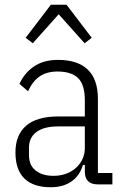

<svg xmlns="http://www.w3.org/2000/svg" viewBox="-20 -776 517 808"><path d="M392 0Q337 0 337 -54V-82H329Q316 -37 281 -12.5Q246 12 193 12Q121 12 83 -24.5Q45 -61 45 -135Q45 -208 90 -247Q135 -286 226 -286H337V-354Q337 -419 309 -447Q281 -475 222 -475Q177 -475 147 -454.5Q117 -434 98 -392L62 -423Q82 -468 122.5 -496Q163 -524 224 -524Q307 -524 349.5 -483Q392 -442 392 -360V-48H453V0ZM205 -36Q233 -36 257 -44.5Q281 -53 299 -69Q317 -85 327 -106.5Q337 -128 337 -154V-244H225Q165 -244 133.5 -220.5Q102 -197 102 -155V-123Q102 -80 130.5 -58Q159 -36 205 -36ZM260 -756 366 -617 336 -594 227 -716 118 -594 88 -617 194 -756Z"/></svg>

Font: IBM Plex Sans Cond Light
Style: Regular
Weight: 300
Width: 3
Designer: Mike Abbink, Paul van der Laan, Pieter van Rosmalen
Foundry: Bold Monday
Version: Version 1.3